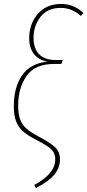

<svg xmlns="http://www.w3.org/2000/svg" viewBox="-20 -757 443 973"><path d="M154 180Q260 123 260 51Q260 30 251.5 15Q243 0 223 -14Q203 -28 162 -49Q120 -71 97 -91Q74 -111 62 -141Q50 -171 50 -220Q50 -313 91 -374Q132 -435 220 -445Q176 -453 152 -483.5Q128 -514 128 -562Q128 -637 172 -687Q216 -737 289 -737Q355 -737 403 -691L390 -676Q344 -717 288 -717Q221 -717 185.5 -672Q150 -627 150 -564Q150 -512 178 -482.5Q206 -453 261 -453H298L291 -433H255Q157 -433 114.5 -372Q72 -311 72 -221Q72 -177 83 -149.5Q94 -122 115.5 -104Q137 -86 174 -66Q237 -33 260.5 -9.5Q284 14 284 51Q284 92 256 127Q228 162 162 196Z"/></svg>

Font: Fira Sans Extra Condensed Thin
Style: Italic
Weight: 250
Width: 3
Italic angle: -8°
Designer: Carrois Corporate & Edenspiekermann AG
Foundry: Carrois Corporate GbR & Edenspiekermann AG
Version: Version 4.203